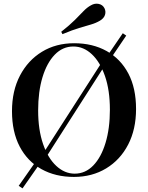

<svg xmlns="http://www.w3.org/2000/svg" viewBox="-20 -960 815 1057"><path d="M388 -722Q490 -722 567 -679Q644 -636 686.5 -555.5Q729 -475 729 -360Q729 -248 685.5 -164Q642 -80 564.5 -33Q487 14 387 14Q285 14 208 -29Q131 -72 88.5 -153Q46 -234 46 -348Q46 -460 90 -544Q134 -628 211 -675Q288 -722 388 -722ZM384 -704Q325 -704 281.5 -659Q238 -614 214 -535Q190 -456 190 -352Q190 -246 217 -167.5Q244 -89 290 -46.5Q336 -4 391 -4Q450 -4 493.5 -49Q537 -94 561 -173.5Q585 -253 585 -356Q585 -463 558 -541Q531 -619 485.5 -661.5Q440 -704 384 -704ZM552 -635 567 -615 222 -76 204 -94ZM193 -94 211 -76 104 77 83 63ZM656 -777 675 -764 574 -615 559 -635ZM481 -931Q502 -943 523.5 -938.5Q545 -934 555 -915Q564 -897 558 -878Q552 -859 530 -846Q508 -833 480.5 -825Q453 -817 416 -806Q379 -795 324 -772L317 -785Q364 -822 392 -850Q420 -878 439.5 -898.5Q459 -919 481 -931Z"/></svg>

Font: Playfair Display SemiBold
Style: Regular
Weight: 600
Designer: Claus Eggers Sørensen
Foundry: Claus Eggers Sørensen
Version: Version 1.203